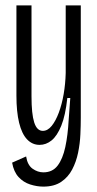

<svg xmlns="http://www.w3.org/2000/svg" viewBox="-20 -548 361 713"><path d="M141 145Q117 145 92 137Q67 129 49 109.5Q31 90 25 56L77 33Q82 65 101 78.5Q120 92 141 92Q175 92 194 67Q213 42 222.5 -2Q232 -46 235 -103L241 -184H230Q223 -119 207.5 -81Q192 -43 171.5 -26.5Q151 -10 127 -10Q100 -10 80.5 -30.5Q61 -51 51 -92Q41 -133 41 -193V-528H97V-190Q97 -125 107 -93.5Q117 -62 139 -62Q157 -62 172 -80.5Q187 -99 198.5 -130Q210 -161 216.5 -199Q223 -237 224 -277V-528H280V-111Q280 -83 278.5 -49Q277 -15 270 19Q263 53 248 81.5Q233 110 207 127.5Q181 145 141 145Z"/></svg>

Font: Bricolage Grotesque 72pt Condensed ExtraLight
Style: Regular
Weight: 250
Width: 3
Designer: Mathieu Triay
Foundry: Atelier Triay
Version: Version 1.001;gftools[0.9.33.dev8+g029e19f]